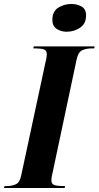

<svg xmlns="http://www.w3.org/2000/svg" viewBox="-60 -948 497 968"><path d="M-40 0 -37 -10H-25Q0 -10 20 -19Q40 -28 47 -64L170 -637Q174 -653 175 -662Q176 -671 176 -675Q176 -694 161 -699Q146 -704 120 -704H108L110 -714H417L415 -704H402Q374 -704 354 -694.5Q334 -685 326 -647L207 -86Q203 -70 201 -58.5Q199 -47 199 -39Q199 -20 214.5 -15Q230 -10 255 -10H268L266 0ZM276 -788Q247 -788 225.5 -802.5Q204 -817 204 -847Q204 -891 234 -909.5Q264 -928 300 -928Q329 -928 351.5 -915Q374 -902 374 -870Q374 -829 344 -808.5Q314 -788 276 -788Z"/></svg>

Font: Noto Serif Display ExtraCondensed ExtraBold
Style: Italic
Weight: 800
Width: 2
Italic angle: -12°
Designer: Monotype Design Team
Foundry: Monotype Imaging Inc.
Version: Version 2.009